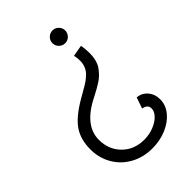

<svg xmlns="http://www.w3.org/2000/svg" viewBox="-215 -652 903 903"><g transform="rotate(-45 236.0 -200.5)"><path d="M352 -521Q352 -503 339.5 -490.5Q327 -478 310 -478Q292 -478 279.5 -490.5Q267 -503 267 -521Q267 -538 279.5 -550.5Q292 -563 310 -563Q327 -563 339.5 -550.5Q352 -538 352 -521ZM358 -365Q358 -312 335 -282Q315 -255 290.5 -239Q266 -223 229 -204Q100 -141 100 -45Q100 20 142.5 63Q185 106 252 106Q285 106 314.5 94.5Q344 83 362 64.5Q380 46 380 26Q380 0 348 -5L367 -60Q398 -58 418.5 -34Q439 -10 439 24Q439 62 413.5 93.5Q388 125 344.5 143.5Q301 162 250 162Q190 162 142 135.5Q94 109 67 62.5Q40 16 40 -41Q40 -108 71 -152.5Q102 -197 178 -241L204 -256Q238 -275 251 -284.5Q264 -294 278 -308Q301 -334 301 -370Q301 -388 297 -407L353 -417Q358 -395 358 -365Z"/></g></svg>

Font: Bellota Text
Style: Regular
Weight: 400
Designer: Kemie Guaida
Foundry: Kemie Guaida
Version: Version 4.001